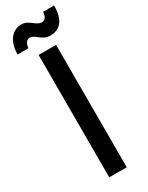

<svg xmlns="http://www.w3.org/2000/svg" viewBox="-232 -912 732 951"><g transform="rotate(-30 134.0 -437.0)"><path d="M184 -700H84V0H184ZM273 -874H210C210 -864 207 -832 179 -832C146 -832 129 -874 84 -874C37 -874 -5 -834 -5 -754H57C58 -763 61 -796 89 -796C120 -796 133 -754 184 -754C233 -754 273 -784 273 -874Z"/></g></svg>

Font: Bruno Ace SC
Style: Regular
Weight: 400
Designer: Astigmatic (AOETI)
Foundry: Astigmatic (AOETI)
Version: Version 1.000